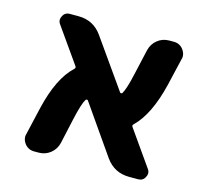

<svg xmlns="http://www.w3.org/2000/svg" viewBox="-82 -639 760 710"><g transform="rotate(15 297.5 -283.5)"><path d="M528.3 -67.4Q534.2 -59.6 534.2 -50.8Q534.2 -43.9 530.3 -37.1Q522.5 -20.5 503.9 -20.5H469.7Q412.1 -20.5 378.9 -67.4L249 -253.9Q248 -255.9 245.1 -255.9Q242.2 -255.9 240.2 -253.9Q228.5 -235.4 214.8 -173.8L193.4 -77.1Q187.5 -51.8 168 -36.1Q148.4 -20.5 123 -20.5H105.5Q83 -20.5 69.3 -38.1Q59.6 -50.8 59.6 -65.4Q59.6 -70.3 61.5 -76.2L85.9 -181.6Q114.3 -301.8 169.9 -353.5Q175.8 -358.4 171.9 -364.3L77.1 -499Q71.3 -506.8 71.3 -515.6Q71.3 -522.5 75.2 -529.3Q83 -545.9 101.6 -545.9H134.8Q192.4 -545.9 225.6 -499L356.4 -313.5Q357.4 -311.5 360.4 -311.5Q363.3 -311.5 365.2 -313.5Q377 -333 390.6 -394.5L412.1 -489.3Q418 -514.6 437.5 -530.3Q457 -545.9 482.4 -545.9H500Q522.5 -545.9 536.1 -528.3Q545.9 -515.6 545.9 -501Q545.9 -496.1 543.9 -490.2L519.5 -385.7Q490.2 -265.6 435.5 -212.9Q429.7 -208 433.6 -202.1Z"/></g></svg>

Font: Gen Jyuu Gothic Bold
Style: Bold
Weight: 700
Designer: [Source Han Sans]
Ryoko NISHIZUKA  (kana & ideographs); Paul D. Hunt (Latin, Greek & Cyrillic); Wenlong ZHANG  (bopomofo
Version: Version 1.002.20150607